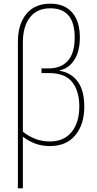

<svg xmlns="http://www.w3.org/2000/svg" viewBox="-20 -785 524 1041"><path d="M385 -582Q385 -496 347.5 -455Q310 -414 244 -414H205V-389H244Q333 -389 371.5 -340Q410 -291 410 -208Q410 -121 368.5 -69.5Q327 -18 249 -18Q207 -18 170.5 -32.5Q134 -47 104 -71V-554Q104 -642 142.5 -691Q181 -740 253 -740Q385 -740 385 -582ZM77 -558V236H104V-44Q135 -20 171 -6.5Q207 7 250 7Q340 7 388.5 -52Q437 -111 437 -206Q437 -294 401.5 -342.5Q366 -391 304 -401V-404Q352 -413 382.5 -459.5Q413 -506 413 -582Q413 -669 371.5 -717Q330 -765 253 -765Q168 -765 122.5 -709Q77 -653 77 -558Z"/></svg>

Font: Noto Sans Display SemiCondensed Thin
Style: Regular
Weight: 250
Width: 4
Designer: Monotype Design team
Foundry: Monotype Imaging Inc.
Version: 1.000